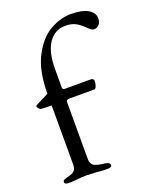

<svg xmlns="http://www.w3.org/2000/svg" viewBox="-134 -782 688 861"><g transform="rotate(-20 210.0 -351.5)"><path d="M24 -8Q24 -15 29.5 -18Q35 -21 47 -24Q71 -29 80.5 -38.5Q90 -48 90 -68V-350Q59 -350 38 -352Q35 -353 29.5 -359Q24 -365 24 -370Q24 -373 31 -376L90 -406Q90 -513 124.5 -580.5Q159 -648 209.5 -677Q260 -706 310 -706Q364 -706 392 -689.5Q420 -673 420 -646Q420 -627 410 -616.5Q400 -606 386 -606Q379 -606 373.5 -610Q368 -614 361.5 -620Q355 -626 352 -629Q336 -645 317 -655Q298 -665 268 -665Q219 -665 189.5 -622.5Q160 -580 160 -498V-410Q160 -400 171 -400H296Q301 -400 305 -396.5Q309 -393 309 -389Q309 -372 303 -360Q300 -352 294 -352H179Q168 -352 164 -349Q160 -346 160 -339V-68Q160 -47 173.5 -37.5Q187 -28 226 -24Q249 -21 249 -8Q249 3 229 3Q199 3 175 0Q143 -2 127 -2Q109 -2 89 0Q71 3 44 3Q24 3 24 -8Z"/></g></svg>

Font: EB Garamond
Style: Regular
Weight: 400
Designer: Georg Duffner and Octavio Pardo
Foundry: Georg Duffner
Version: Version 1.000; ttfautohint (v1.6)